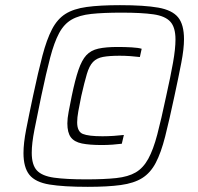

<svg xmlns="http://www.w3.org/2000/svg" viewBox="-20 -716 766 744"><path d="M320 8Q226 8 171.5 -1Q117 -10 94 -38.5Q71 -67 71 -123Q71 -161 81.5 -215Q92 -269 108 -344Q128 -438 144.5 -500.5Q161 -563 181.5 -602.5Q202 -642 233.5 -662Q265 -682 316 -689Q367 -696 445 -696Q539 -696 593 -686.5Q647 -677 670 -649Q693 -621 693 -564Q693 -527 682.5 -472.5Q672 -418 656 -344Q636 -250 620 -187Q604 -124 583.5 -85Q563 -46 531 -26Q499 -6 448 1Q397 8 320 8ZM314 -21Q384 -21 430.5 -26Q477 -31 506 -48Q535 -65 554.5 -100.5Q574 -136 589.5 -195Q605 -254 624 -344Q641 -420 650.5 -473.5Q660 -527 660 -563Q660 -610 640 -632Q620 -654 574.5 -660.5Q529 -667 451 -667Q380 -667 333.5 -662Q287 -657 257.5 -640Q228 -623 209 -587.5Q190 -552 174.5 -493Q159 -434 140 -344Q124 -267 113.5 -213.5Q103 -160 103 -124Q103 -77 123 -55.5Q143 -34 189.5 -27.5Q236 -21 314 -21ZM375 -154Q327 -154 297.5 -160Q268 -166 254.5 -184Q241 -202 241 -238Q241 -257 246 -283Q251 -309 258 -344Q271 -407 284 -445Q297 -483 314.5 -502Q332 -521 361 -527.5Q390 -534 436 -534Q464 -534 490 -532.5Q516 -531 529 -527L522 -495Q507 -497 485.5 -498.5Q464 -500 444 -500Q404 -500 379.5 -495.5Q355 -491 340.5 -476Q326 -461 316.5 -429Q307 -397 295 -344Q288 -310 283.5 -285Q279 -260 279 -242Q279 -206 301 -197Q323 -188 377 -188Q398 -188 421 -189.5Q444 -191 460 -193L452 -159Q437 -157 416 -155.5Q395 -154 375 -154Z"/></svg>

Font: Saira Thin ExtraLight
Style: Italic
Weight: 250
Italic angle: -12°
Version: Version 1.101